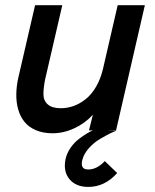

<svg xmlns="http://www.w3.org/2000/svg" viewBox="-20 -508 603 748"><path d="M323.7 152.3Q357.9 152.3 388.2 119.6L436.5 166Q388.7 220.2 323.7 220.2Q275.4 220.2 250.2 189.5Q225.1 158.7 235.8 109.9Q241.2 87.4 255.4 67.1Q269.5 46.9 287.4 33.4Q305.2 20 318.1 12.2Q331.1 4.4 341.8 0H326.7L341.8 -61Q311 -27.3 269.3 -8.1Q227.5 11.2 184.6 11.2Q147.5 11.2 119.4 -1Q91.3 -13.2 75 -33.7Q58.6 -54.2 50.8 -82Q43 -109.9 43.5 -140.9Q43.9 -171.9 51.3 -205.1L116.7 -487.8H222.7L155.8 -198.7Q149.4 -167 149.2 -142.1Q148.9 -117.2 165.5 -101.8Q182.1 -86.4 216.8 -86.4Q242.7 -86.4 267.1 -95.2Q291.5 -104 314.2 -122.1Q336.9 -140.1 354.7 -170.9Q372.6 -201.7 381.8 -242.2L438.5 -487.8H544.4L432.1 0H396L433.1 1.5Q425.3 3.9 410.6 11Q396 18.1 371.1 32.5Q346.2 46.9 326.2 69.3Q306.2 91.8 300.3 116.7Q292 152.3 323.7 152.3Z"/></svg>

Font: HK Grotesk SemiBold Italic
Style: Regular
Weight: 600
Italic angle: -13°
Designer: Alfredo Marco Pradil and Stefan Peev
Foundry: Hanken Design Co.
Version: Version 1.000;PS 001.000;hotconv 1.0.88;makeotf.lib2.5.64775